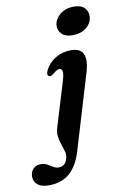

<svg xmlns="http://www.w3.org/2000/svg" viewBox="-221 -767 675 1068"><g transform="rotate(-10 117.0 -232.5)"><path d="M241 -554.5Q201.5 -554.5 181 -574.2Q160.5 -594 162 -623Q164.5 -657 195 -683.5Q225.5 -710 275 -710Q316 -710 335 -689.5Q354 -669 352 -640.5Q350 -604 319.5 -579.2Q289 -554.5 241 -554.5ZM280.5 -336 153 88Q129 166.5 83.5 205.8Q38 245 -34 245Q-75 245 -96.5 227.5Q-118 210 -118 181.5Q-118 155.5 -101.8 138.2Q-85.5 121 -58.5 121Q-38 121 -22.5 130Q-7 139 7.5 147.8Q22 156.5 38.5 156.5Q53.5 156.5 67.2 147Q81 137.5 87.5 110Q91.5 92 86.2 73.2Q81 54.5 73.5 33.2Q66 12 62.5 -12.5Q59 -37 68 -66L143.5 -314.5Q155 -353 151.5 -367.5Q148 -382 135.5 -382Q121 -382 99.5 -363Q82.5 -348 71.5 -353.5Q56.5 -361.5 72 -391Q92 -428.5 130.2 -451.2Q168.5 -474 217 -474Q322 -474 280.5 -336Z"/></g></svg>

Font: Fraunces 9pt S000 SemiBold
Style: Italic
Weight: 600
Italic angle: -16°
Version: Version 1.000; ttfautohint (v1.8.3)